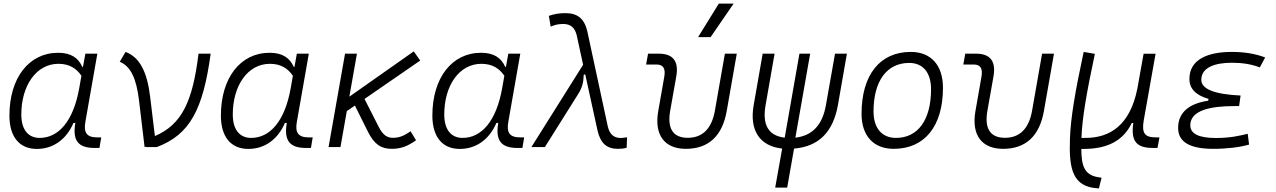

<svg xmlns="http://www.w3.org/2000/svg" viewBox="-20 -815 7071 1064"><path d="M439.9 -444.3H436C414.1 -494.1 373.5 -522.5 302.2 -522.5C140.1 -522.5 32.2 -383.3 32.2 -174.3C32.2 -57.1 87.4 10.3 184.1 10.3C274.9 10.3 347.7 -42 387.2 -133.8H397.5C380.9 -36.6 412.6 4.9 503.9 4.9H531.2L541 -53.7H518.1C460.9 -53.7 442.4 -80.1 453.1 -139.6L519.5 -517.6H453.1ZM304.2 -461.4C365.2 -461.4 404.8 -434.6 431.2 -395L418.9 -325.7C386.7 -144.5 305.2 -50.8 199.7 -50.8C135.7 -50.8 98.1 -97.2 98.1 -180.2C98.1 -340.8 180.7 -461.4 304.2 -461.4Z M781.2 0 790.5 -2 789.1 0H849.1C1031.7 -68.8 1105 -206.5 1147.5 -517.6H1080.1C1047.9 -253.4 988.3 -125 838.4 -61L812 -278.8C795.4 -417.5 753.9 -498 675.8 -527.3L643.6 -472.7C703.6 -447.8 735.8 -381.8 750.5 -257.8Z M1611.8 -444.3H1607.9C1585.9 -494.1 1545.4 -522.5 1474.1 -522.5C1312 -522.5 1204.1 -383.3 1204.1 -174.3C1204.1 -57.1 1259.3 10.3 1356 10.3C1446.8 10.3 1519.5 -42 1559.1 -133.8H1569.3C1552.7 -36.6 1584.5 4.9 1675.8 4.9H1703.1L1712.9 -53.7H1689.9C1632.8 -53.7 1614.3 -80.1 1625 -139.6L1691.4 -517.6H1625ZM1476.1 -461.4C1537.1 -461.4 1576.7 -434.6 1603 -395L1590.8 -325.7C1558.6 -144.5 1477.1 -50.8 1371.6 -50.8C1307.6 -50.8 1270 -97.2 1270 -180.2C1270 -340.8 1352.5 -461.4 1476.1 -461.4Z M1800.8 0H1866.7L1901.9 -199.2L1946.8 -230L2019.5 -84C2054.7 -13.7 2093.3 9.8 2150.9 9.8C2200.2 9.8 2237.8 -3.9 2285.6 -37.6L2255.4 -87.4C2218.3 -61.5 2190.9 -51.3 2158.2 -51.3C2125.5 -51.3 2102.1 -65.9 2079.1 -111.3L2000 -266.6L2308.6 -479.5L2272.9 -530.3L1916 -279.3L1958 -517.6H1892.1Z M2783.7 -444.3H2779.8C2757.8 -494.1 2717.3 -522.5 2646 -522.5C2483.9 -522.5 2376 -383.3 2376 -174.3C2376 -57.1 2431.2 10.3 2527.8 10.3C2618.7 10.3 2691.4 -42 2731 -133.8H2741.2C2724.6 -36.6 2756.3 4.9 2847.7 4.9H2875L2884.8 -53.7H2861.8C2804.7 -53.7 2786.1 -80.1 2796.9 -139.6L2863.3 -517.6H2796.9ZM2647.9 -461.4C2709 -461.4 2748.5 -434.6 2774.9 -395L2762.7 -325.7C2730.5 -144.5 2648.9 -50.8 2543.5 -50.8C2479.5 -50.8 2441.9 -97.2 2441.9 -180.2C2441.9 -340.8 2524.4 -461.4 2647.9 -461.4Z M3404.3 9.8C3421.9 9.8 3436 8.3 3452.6 3.9L3455.1 -54.2C3436 -51.8 3426.3 -50.3 3421.4 -50.3C3382.8 -50.3 3358.9 -68.8 3348.1 -114.7L3234.9 -640.6C3218.3 -713.4 3178.7 -742.2 3113.8 -742.2C3075.7 -742.2 3049.8 -736.8 3021.5 -727.1L3031.7 -667.5C3055.2 -677.2 3071.8 -682.1 3101.6 -682.1C3139.6 -682.1 3166 -664.1 3176.3 -617.7L3211.4 -456.1L2924.8 0H2999.5L3184.1 -293.9C3206.1 -329.1 3213.9 -358.9 3214.8 -400.4L3223.1 -403.3L3291.5 -90.8C3308.1 -19.5 3343.8 9.8 3404.3 9.8Z M3780.8 9.8C3906.2 9.8 3982.9 -61 4007.3 -200.2L4063 -517.6H3997.1L3941.4 -200.2C3923.8 -102.1 3873 -51.3 3791.5 -51.3C3710 -51.3 3676.8 -102.1 3693.8 -200.2L3727.5 -390.6C3742.7 -475.1 3710.4 -517.6 3630.9 -517.6H3571.3L3560.5 -457.5H3618.2C3655.3 -457.5 3669.4 -435.5 3661.1 -389.2L3627.9 -200.2C3604.5 -68.4 3661.1 9.8 3780.8 9.8ZM3848.6 -609.4H3918L4045.4 -794.9H3963.4Z M4275.9 224.6H4342.3L4380.4 8.3C4516.1 -2.4 4596.7 -82.5 4623.5 -232.9L4673.3 -517.6H4607.4L4557.1 -232.9C4538.1 -122.6 4481.4 -62.5 4387.7 -52.2L4469.7 -517.6H4410.2L4328.6 -52.2C4238.8 -62.5 4203.1 -122.6 4222.7 -232.9L4272.5 -517.6H4206.5L4156.7 -232.9C4131.8 -92.3 4190.4 -4.9 4314.5 8.3Z M4932.6 9.8C5104 9.8 5205.6 -115.7 5205.6 -328.6C5205.6 -453.6 5139.2 -527.3 5027.3 -527.3C4856 -527.3 4754.4 -399.9 4754.4 -184.1C4754.4 -62.5 4820.8 9.8 4932.6 9.8ZM4945.3 -50.8C4866.7 -50.8 4820.8 -105.5 4820.8 -197.3C4820.8 -366.2 4894.5 -466.3 5018.6 -466.3C5095.2 -466.3 5139.6 -412.1 5139.6 -320.3C5139.6 -150.9 5067.4 -50.8 4945.3 -50.8Z M5538.6 9.8C5664.1 9.8 5740.7 -61 5765.1 -200.2L5820.8 -517.6H5754.9L5699.2 -200.2C5681.6 -102.1 5630.9 -51.3 5549.3 -51.3C5467.8 -51.3 5434.6 -102.1 5451.7 -200.2L5485.4 -390.6C5500.5 -475.1 5468.3 -517.6 5388.7 -517.6H5329.1L5318.4 -457.5H5376C5413.1 -457.5 5427.2 -435.5 5418.9 -389.2L5385.7 -200.2C5362.3 -68.4 5418.9 9.8 5538.6 9.8Z M6069.8 229 6084.5 169.9 6066.4 167C5986.3 154.8 5973.1 99.6 5972.2 10.3H5976.1C6128.4 12.7 6209 -44.4 6252 -133.3H6260.3C6245.6 -29.8 6279.8 4.9 6370.1 4.9H6394.5L6405.3 -53.7H6384.3C6322.8 -53.7 6306.2 -78.1 6318.4 -148.9L6383.8 -517.1H6317.4L6282.7 -323.2C6242.7 -123.5 6132.8 -48.8 5990.2 -50.8H5973.1C5976.6 -156.7 6001 -299.8 6047.4 -516.6L5985.4 -527.3C5937.5 -305.7 5912.6 -157.7 5909.2 -43.5C5903.3 123.5 5925.3 219.7 6062 228.5Z M6703.6 9.8C6781.7 9.8 6849.1 1 6901.9 -13.7L6894.5 -73.7C6850.6 -63 6798.8 -50.3 6717.8 -50.3C6623.5 -50.3 6576.2 -73.7 6576.2 -120.6C6576.2 -203.1 6686.5 -227.1 6819.3 -227.1H6846.7L6855 -285.6C6710 -292.5 6637.2 -321.3 6637.2 -372.6C6637.2 -442.9 6716.3 -467.3 6806.6 -467.3C6865.2 -467.3 6916.5 -459 6961.4 -441.4L6991.2 -496.6C6937.5 -517.1 6876.5 -527.3 6806.2 -527.3C6675.8 -527.3 6571.3 -487.3 6571.3 -377.4C6571.3 -324.2 6606.4 -287.1 6677.2 -267.1L6675.3 -256.8C6577.6 -242.7 6508.8 -197.3 6508.8 -106C6508.8 -28.3 6573.2 9.8 6703.6 9.8Z"/></svg>

Font: Cascadia Code NF Light
Style: Italic
Weight: 300
Italic angle: -10°
Monospace: yes
Designer: Aaron Bell
Foundry: Saja Typeworks
Version: Version 2404.023